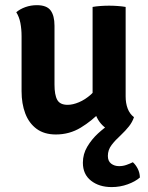

<svg xmlns="http://www.w3.org/2000/svg" viewBox="-20 -524 588 761"><path d="M478 -141.5Q478 -115 486 -93.8Q494 -72.5 511 -59.5L419 -4.5Q382 -22.5 364.5 -57.5Q347 -92.5 347 -135V-496.5Q360.5 -499 377.8 -500.2Q395 -501.5 412.5 -501.5Q429 -501.5 446.5 -500.2Q464 -499 478 -496.5ZM65.5 -381Q65.5 -408.5 60.8 -433Q56 -457.5 44.5 -475.5Q59 -488 80.5 -495.8Q102 -503.5 126 -503.5Q165 -503.5 180.5 -482.8Q196 -462 196 -422V-189Q196 -147.5 207 -128Q218 -108.5 248 -108.5Q268.5 -108.5 293 -118.8Q317.5 -129 340.5 -149.5Q363.5 -170 379 -200V-82Q345 -45.5 300.2 -18.2Q255.5 9 201.5 9Q155.5 9 125.2 -13.2Q95 -35.5 80.2 -74.2Q65.5 -113 65.5 -162.5ZM506.5 119Q517.5 128.5 525.8 144.5Q534 160.5 534.5 179.5Q516.5 195.5 486.2 206.5Q456 217.5 422.5 217.5Q373 217.5 340.8 192.2Q308.5 167 308.5 121Q308.5 86.5 326 57.2Q343.5 28 368.2 5.2Q393 -17.5 415 -31.5L511 -59.5Q504.5 -40 491 -23Q477.5 -6 458.5 12Q437.5 31 422.5 50.5Q407.5 70 407.5 94Q407.5 114.5 420.5 124.5Q433.5 134.5 452 134.5Q467.5 134.5 481.5 129.5Q495.5 124.5 506.5 119Z"/></svg>

Font: Signika Light SemiBold
Style: Regular
Weight: 600
Version: Version 2.003;gftools[0.9.32]